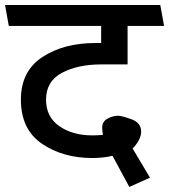

<svg xmlns="http://www.w3.org/2000/svg" viewBox="-31 -700 672 763"><path d="M565 6 483 43Q466 12 449.5 -19Q433 -50 416 -81Q397 -76 375 -74Q353 -72 336 -72Q219 -72 135.5 -129Q52 -186 52 -304Q52 -417 137 -473Q222 -529 347 -529H371V-597H4Q0 -618 -3.5 -638.5Q-7 -659 -11 -680H606L621 -597H476V-444H371Q278 -444 215 -410.5Q152 -377 152 -304Q152 -235 205 -198.5Q258 -162 336 -162Q346 -162 356.5 -162.5Q367 -163 378 -164Q377 -170 376 -177.5Q375 -185 375 -192Q375 -217 396 -228.5Q417 -240 439 -240Q453 -240 491.5 -226Q530 -212 530 -177Q530 -161 521 -143.5Q512 -126 496 -110Q512 -82 530.5 -52Q549 -22 565 6Z"/></svg>

Font: Palanquin Medium
Style: Regular
Weight: 500
Designer: Pria Ravichandran
Version: Version 1.0.4